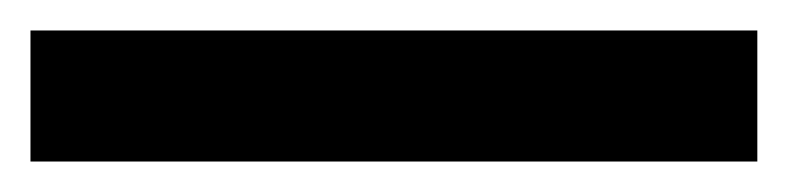

<svg xmlns="http://www.w3.org/2000/svg" viewBox="-23 -866 517 126"><path d="M474 -760H-3V-846H474Z"/></svg>

Font: Noto Sans Lao Looped Condensed SemiBold
Style: Regular
Weight: 600
Width: 3
Designer: Mark Frömberg, Ben Mitchell
Foundry: The Fontpad Ltd
Version: Version 1.002; ttfautohint (v1.8.4.7-5d5b)